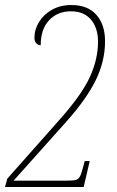

<svg xmlns="http://www.w3.org/2000/svg" viewBox="-23 -744 467 764"><path d="M6 -33 216 -270Q303 -368 335 -438.5Q367 -509 367 -578Q367 -633 339 -666Q311 -699 259 -699Q206 -699 172.5 -663.5Q139 -628 139 -564Q129 -564 121.5 -571.5Q114 -579 114 -595Q114 -626 132 -656Q150 -686 183.5 -705Q217 -724 261 -724Q326 -724 360.5 -685Q395 -646 395 -580Q395 -501 358.5 -426Q322 -351 242 -261L31 -25H235Q267 -25 278.5 -28Q290 -31 296 -43.5Q302 -56 311 -91L314 -103H334L310 0H-3Z"/></svg>

Font: Noto Serif CondThin
Style: Italic
Weight: 250
Width: 3
Italic angle: -12°
Designer: Monotype Design Team
Foundry: Monotype Imaging Inc.
Version: Version 1.001